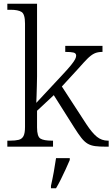

<svg xmlns="http://www.w3.org/2000/svg" viewBox="-20 -780 598 1021"><path d="M19 0V-32H33Q62 -32 79.5 -36.5Q97 -41 105 -56.5Q113 -72 113 -105V-655Q113 -705 94.5 -716.5Q76 -728 37 -728H19V-760H177V-374Q177 -352 176 -324Q175 -296 174.5 -271Q174 -246 173 -233L310 -380Q342 -414 358 -434Q374 -454 379.5 -465Q385 -476 385 -484Q385 -497 371 -500.5Q357 -504 327 -504V-536H525V-504Q499 -504 481.5 -495.5Q464 -487 445 -468Q426 -449 398 -417L309 -320L439 -120Q470 -73 495.5 -52.5Q521 -32 554 -32H558V0H544Q509 0 486 -3Q463 -6 446 -16Q429 -26 412.5 -47Q396 -68 374 -103L266 -274L177 -191V-102Q177 -54 195 -43Q213 -32 256 -32H262V0ZM251 208Q259 173 266 134.5Q273 96 278 61H351V71Q342 92 329.5 119.5Q317 147 303.5 174Q290 201 278 221H251Z"/></svg>

Font: Noto Serif Tamil Light
Style: Regular
Weight: 300
Designer: Indian Type Foundry, Tom Grace, and the Monotype Design Team
Foundry: Monotype Imaging Inc.
Version: Version 2.004; ttfautohint (v1.8.4.7-5d5b)